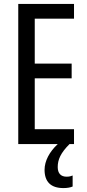

<svg xmlns="http://www.w3.org/2000/svg" viewBox="-20 -734 442 978"><path d="M274 117C274 79 289 45 334 0H357V-76H157V-335H345V-410H157V-639H357V-714H73V0H274C232 39 207 86 207 131C207 192 239 224 303 224C323 224 339 221 350 216V160C343 163 334 166 319 166C290 166 274 149 274 117Z"/></svg>

Font: Noto Sans Lao Looped ExtraCondensed
Style: Regular
Weight: 400
Width: 2
Designer: Mark Frömberg, Ben Mitchell
Foundry: The Fontpad Ltd
Version: Version 1.003